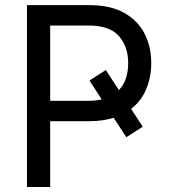

<svg xmlns="http://www.w3.org/2000/svg" viewBox="-20 -748 675 768"><path d="M87.9 0V-727.5H336.9Q421.9 -727.5 476.8 -696.5Q531.7 -665.5 558.3 -613.3Q585 -561 585 -496.1Q585 -439.9 565.2 -392.1Q545.4 -344.2 504.4 -312.5L550.8 -241.2L485.4 -199.2L434.6 -276.9Q391.1 -263.2 337.4 -263.2H180.7V0ZM403.3 -467.8 455.6 -387.7Q475.1 -407.7 483.9 -435.5Q492.7 -463.4 492.7 -496.1Q492.7 -560.5 456.1 -603.3Q419.4 -646 332 -646H180.7V-344.7H333Q362.8 -344.7 386.7 -350.6L337.9 -425.8Z"/></svg>

Font: Inter-Regular
Style: Regular
Weight: 400
Designer: Rasmus Andersson
Foundry: rsms
Version: Version 4.000;git-a52131595